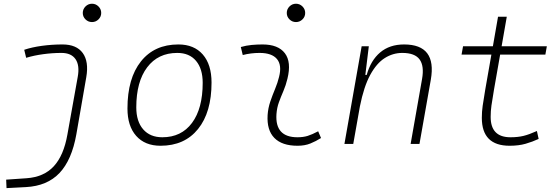

<svg xmlns="http://www.w3.org/2000/svg" viewBox="-20 -763 2970 1018"><path d="M14.6 234.4 12.7 189.5 120.1 182.1Q212.4 175.8 265.1 118.7Q317.9 61.5 337.4 -49.8L392.1 -355Q403.3 -416 380.6 -449.2Q357.9 -482.4 305.7 -482.4Q258.8 -482.4 209.7 -475.8Q160.6 -469.2 118.7 -456.5L108.4 -499Q148.9 -512.7 202.1 -520Q255.4 -527.3 311.5 -527.3Q385.7 -527.3 418.7 -481.9Q451.7 -436.5 437.5 -354L384.8 -50.8Q360.8 85 295.7 154.1Q230.5 223.1 117.2 229ZM467.8 -646Q447.8 -646 433.3 -660.2Q418.9 -674.3 418.9 -694.3Q418.9 -714.4 433.3 -728.8Q447.8 -743.2 467.8 -743.2Q487.8 -743.2 502.2 -728.8Q516.6 -714.4 516.6 -694.3Q516.6 -674.3 502.2 -660.2Q487.8 -646 467.8 -646Z M831.1 9.8Q748.5 9.8 702.1 -42.5Q655.8 -94.7 655.8 -187.5Q655.8 -347.7 727.3 -437.5Q798.8 -527.3 925.8 -527.3Q1008.8 -527.3 1055.2 -474.1Q1101.6 -420.9 1101.6 -325.2Q1101.6 -167.5 1030 -78.9Q958.5 9.8 831.1 9.8ZM840.8 -35.2Q941.4 -35.2 998 -111.3Q1054.7 -187.5 1054.7 -323.7Q1054.7 -398.4 1019.3 -440.4Q983.9 -482.4 919.9 -482.4Q817.9 -482.4 760.3 -406Q702.6 -329.6 702.6 -193.8Q702.6 -119.1 739.3 -77.1Q775.9 -35.2 840.8 -35.2Z M1667 -66.9 1682.1 -31.2Q1655.3 -14.2 1625.7 -2.2Q1596.2 9.8 1557.6 9.8Q1475.1 9.8 1434.6 -31.7Q1394 -73.2 1398.9 -153.3Q1401.4 -189.9 1413.1 -224.4Q1424.8 -258.8 1438.5 -291.5Q1452.1 -324.2 1459.5 -355Q1475.6 -417.5 1448.5 -450Q1421.4 -482.4 1356.4 -482.4Q1310.1 -482.4 1267.1 -471.2L1256.8 -513.7Q1285.6 -522 1314.5 -524.7Q1343.3 -527.3 1372.1 -527.3Q1455.1 -527.3 1490.5 -480.7Q1525.9 -434.1 1503.9 -345.2Q1495.6 -310.5 1482.7 -280.5Q1469.7 -250.5 1459 -221.2Q1448.2 -191.9 1445.8 -157.7Q1437.5 -35.2 1557.1 -35.2Q1587.9 -35.2 1611.3 -42.5Q1634.8 -49.8 1667 -66.9ZM1549.3 -646Q1529.3 -646 1514.9 -660.2Q1500.5 -674.3 1500.5 -694.3Q1500.5 -714.4 1514.9 -728.8Q1529.3 -743.2 1549.3 -743.2Q1569.3 -743.2 1583.7 -728.8Q1598.1 -714.4 1598.1 -694.3Q1598.1 -674.3 1583.7 -660.2Q1569.3 -646 1549.3 -646Z M1806.2 0 1897.5 -517.6H1935.5L1917 -365.7H1924.3Q1945.8 -442.9 1995.8 -485.1Q2045.9 -527.3 2122.6 -527.3Q2296.9 -527.3 2264.2 -340.3L2204.1 0H2157.2L2217.8 -344.2Q2230 -413.1 2204.8 -447.8Q2179.7 -482.4 2112.8 -482.4Q2063.5 -482.4 2020.3 -455.3Q1977.1 -428.2 1943.1 -366.2Q1909.2 -304.2 1888.2 -198.7L1853 0Z M2682.1 9.8Q2534.7 9.8 2534.7 -138.2Q2534.7 -170.9 2539.1 -201.7Q2543.5 -232.4 2552.7 -287.1L2585.4 -473.6H2427.2L2435.1 -517.6H2593.3L2620.6 -674.3H2667L2639.6 -517.6H2879.4L2871.6 -473.6H2631.8L2599.1 -287.1Q2589.8 -232.9 2585.7 -203.6Q2581.5 -174.3 2581.5 -143.1Q2581.5 -35.2 2686.5 -35.2Q2725.6 -35.2 2755.6 -42.5Q2785.6 -49.8 2826.7 -68.4L2835.9 -26.4Q2803.2 -11.2 2766.6 -0.7Q2730 9.8 2682.1 9.8Z"/></svg>

Font: Cascadia Mono PL ExtraLight
Style: Italic
Weight: 200
Italic angle: -10°
Monospace: yes
Designer: Aaron Bell
Foundry: Saja Typeworks
Version: Version 2404.023; ttfautohint (v1.8.4)